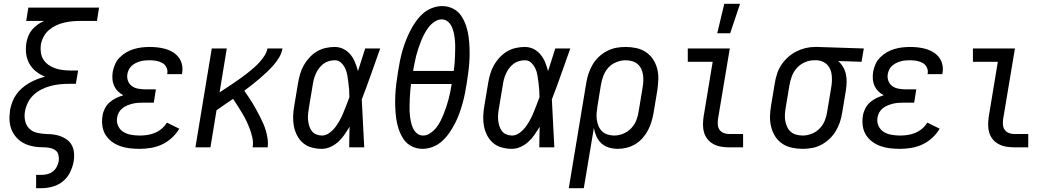

<svg xmlns="http://www.w3.org/2000/svg" viewBox="-20 -775 5540 1010"><path d="M170 215V145H199Q214 145 229.5 141Q245 137 258 127Q271 117 278.5 102.5Q286 88 289 73Q291 56 287.5 40.5Q284 25 272 16Q260 7 244 3.5Q228 0 211.5 0Q195 0 179 -1.5Q163 -3 147.5 -6.5Q132 -10 117.5 -16Q103 -22 90.5 -30.5Q78 -39 68 -50Q58 -61 50 -74Q42 -87 37.5 -101.5Q33 -116 31 -132Q29 -148 30 -164.5Q31 -181 33 -197Q37 -218 45 -239Q53 -260 66 -278.5Q79 -297 96.5 -312Q114 -327 134 -338.5Q154 -350 174.5 -358Q195 -366 217 -372Q191 -382 169.5 -399Q148 -416 134.5 -440Q121 -464 117.5 -493Q114 -522 119 -551Q122 -569 129.5 -587Q137 -605 149.5 -619.5Q162 -634 178 -645.5Q194 -657 212 -665H118L129 -735H501L490 -665H403Q382 -665 360.5 -663Q339 -661 317.5 -656Q296 -651 275.5 -641.5Q255 -632 237.5 -617Q220 -602 209.5 -582Q199 -562 195 -541Q192 -520 195 -499Q198 -478 208.5 -461.5Q219 -445 235.5 -433.5Q252 -422 271 -415.5Q290 -409 311.5 -406.5Q333 -404 354 -404H391L379 -334H342Q318 -334 293.5 -331.5Q269 -329 245 -322.5Q221 -316 198 -304.5Q175 -293 156 -275Q137 -257 126 -234Q115 -211 111 -187Q107 -162 112.5 -138Q118 -114 134.5 -98Q151 -82 175 -76.5Q199 -71 224 -70Q245 -70 265 -67Q285 -64 303.5 -56.5Q322 -49 337 -36.5Q352 -24 360 -6.5Q368 11 369.5 31.5Q371 52 368 72Q363 101 349.5 129.5Q336 158 312 178Q288 198 258 206.5Q228 215 199 215Z M715 8Q688 8 662 5Q636 2 612 -6.5Q588 -15 568 -30Q548 -45 535 -66Q522 -87 518.5 -113Q515 -139 519 -165Q522 -185 531.5 -204Q541 -223 556.5 -236.5Q572 -250 590.5 -259Q609 -268 629 -274Q613 -282 600.5 -294.5Q588 -307 580.5 -323.5Q573 -340 571.5 -359Q570 -378 573 -397Q577 -418 585.5 -437.5Q594 -457 610 -473Q626 -489 645 -500Q664 -511 684.5 -517Q705 -523 725.5 -525.5Q746 -528 767 -528Q789 -528 810.5 -525.5Q832 -523 852.5 -517Q873 -511 891 -499.5Q909 -488 921 -471.5Q933 -455 937.5 -434Q942 -413 938 -391L937 -385H859L860 -388Q863 -405 855.5 -420.5Q848 -436 833.5 -444Q819 -452 802 -455Q785 -458 767 -458Q755 -458 742.5 -457Q730 -456 718 -452.5Q706 -449 694.5 -443.5Q683 -438 673 -429Q663 -420 657.5 -408.5Q652 -397 650 -385Q647 -366 653.5 -349Q660 -332 674 -322Q688 -312 706.5 -308.5Q725 -305 744 -305H800L789 -235H733Q719 -235 705 -234Q691 -233 677 -229.5Q663 -226 649.5 -220.5Q636 -215 624 -205.5Q612 -196 605 -183Q598 -170 596 -156Q592 -133 601.5 -112.5Q611 -92 629 -81Q647 -70 669.5 -66Q692 -62 715 -62Q735 -62 755 -65Q775 -68 794.5 -76Q814 -84 830.5 -98Q847 -112 858 -130L923 -98Q907 -71 883.5 -49.5Q860 -28 832 -15Q804 -2 774 3Q744 8 715 8Z M1008 0 1094 -520H1173L1135 -289Q1153 -301 1171.5 -313Q1190 -325 1207.5 -337Q1225 -349 1243.5 -362Q1262 -375 1279 -388.5Q1296 -402 1312.5 -416Q1329 -430 1344 -446.5Q1359 -463 1371 -481.5Q1383 -500 1387 -520H1466Q1462 -496 1449 -474Q1436 -452 1419 -432.5Q1402 -413 1383.5 -395.5Q1365 -378 1345.5 -361.5Q1326 -345 1306 -329Q1286 -313 1265 -298Q1276 -282 1287.5 -265Q1299 -248 1309.5 -230.5Q1320 -213 1329.5 -195.5Q1339 -178 1348.5 -159.5Q1358 -141 1366 -122.5Q1374 -104 1379.5 -84Q1385 -64 1388 -43Q1391 -22 1388 0H1309Q1313 -25 1308 -48.5Q1303 -72 1295 -94Q1287 -116 1277 -137Q1267 -158 1255 -178Q1243 -198 1231 -217Q1219 -236 1206 -255Q1184 -240 1162 -225Q1140 -210 1119 -195L1087 0Z M1673 8Q1646 8 1620 1Q1594 -6 1574.5 -22.5Q1555 -39 1543 -62Q1531 -85 1526 -111Q1521 -137 1522 -164.5Q1523 -192 1528 -219L1548 -339Q1552 -363 1559 -386.5Q1566 -410 1578 -431.5Q1590 -453 1607.5 -472Q1625 -491 1646.5 -504Q1668 -517 1692.5 -522.5Q1717 -528 1740 -528Q1766 -528 1787.5 -517Q1809 -506 1824 -487.5Q1839 -469 1848 -446.5Q1857 -424 1863 -401L1864 -404Q1873 -433 1882.5 -462Q1892 -491 1901 -520H1980Q1956 -453 1932.5 -386Q1909 -319 1883 -252Q1887 -189 1889.5 -126Q1892 -63 1896 0H1817Q1817 -27 1817.5 -54Q1818 -81 1819 -108Q1806 -87 1792 -66.5Q1778 -46 1760 -29.5Q1742 -13 1719 -2.5Q1696 8 1673 8ZM1674 -62Q1694 -62 1713 -76Q1732 -90 1745 -107.5Q1758 -125 1768.5 -144.5Q1779 -164 1787 -184Q1795 -204 1803 -224Q1811 -244 1818 -264Q1818 -284 1816.5 -303.5Q1815 -323 1812.5 -342Q1810 -361 1807 -379.5Q1804 -398 1796 -415Q1788 -432 1774.5 -445Q1761 -458 1741 -458Q1726 -458 1710 -453.5Q1694 -449 1681 -439Q1668 -429 1658 -415.5Q1648 -402 1641.5 -387.5Q1635 -373 1631 -358Q1627 -343 1625 -328L1605 -208Q1602 -192 1600.5 -175.5Q1599 -159 1600.5 -143.5Q1602 -128 1606.5 -113Q1611 -98 1620 -86Q1629 -74 1643.5 -68Q1658 -62 1674 -62Z M2203 8Q2172 8 2145.5 -5.5Q2119 -19 2103 -43Q2087 -67 2077.5 -95Q2068 -123 2064 -153Q2060 -183 2059 -213.5Q2058 -244 2059.5 -275Q2061 -306 2065 -337Q2069 -368 2074 -399Q2078 -426 2083.5 -453Q2089 -480 2096.5 -506.5Q2104 -533 2114 -559Q2124 -585 2136.5 -610Q2149 -635 2165.5 -659Q2182 -683 2203.5 -702.5Q2225 -722 2252 -732.5Q2279 -743 2306 -743Q2337 -743 2363.5 -729.5Q2390 -716 2406 -692Q2422 -668 2431.5 -640Q2441 -612 2445 -582Q2449 -552 2450 -521.5Q2451 -491 2449.5 -460Q2448 -429 2444 -398Q2440 -367 2435 -336Q2431 -309 2425.5 -282Q2420 -255 2412.5 -228.5Q2405 -202 2395.5 -176Q2386 -150 2373 -125Q2360 -100 2343.5 -76Q2327 -52 2305.5 -32.5Q2284 -13 2257 -2.5Q2230 8 2203 8ZM2367 -402Q2370 -422 2371.5 -441.5Q2373 -461 2373.5 -480.5Q2374 -500 2374.5 -519.5Q2375 -539 2373.5 -558Q2372 -577 2368.5 -595.5Q2365 -614 2358 -631Q2351 -648 2337 -660.5Q2323 -673 2303 -673Q2284 -673 2265.5 -660.5Q2247 -648 2234.5 -631.5Q2222 -615 2212 -596Q2202 -577 2194.5 -558Q2187 -539 2180.5 -519.5Q2174 -500 2169 -480.5Q2164 -461 2160.5 -441.5Q2157 -422 2153 -402ZM2206 -62Q2225 -62 2243.5 -74.5Q2262 -87 2275 -103.5Q2288 -120 2297.5 -139Q2307 -158 2314.5 -177Q2322 -196 2328.5 -215.5Q2335 -235 2340 -254.5Q2345 -274 2349 -293.5Q2353 -313 2356 -333H2142Q2140 -313 2138 -293.5Q2136 -274 2135.5 -254.5Q2135 -235 2134.5 -215.5Q2134 -196 2135.5 -177Q2137 -158 2140.5 -139.5Q2144 -121 2151 -104Q2158 -87 2172 -74.5Q2186 -62 2206 -62Z M2673 8Q2646 8 2620 1Q2594 -6 2574.5 -22.5Q2555 -39 2543 -62Q2531 -85 2526 -111Q2521 -137 2522 -164.5Q2523 -192 2528 -219L2548 -339Q2552 -363 2559 -386.5Q2566 -410 2578 -431.5Q2590 -453 2607.5 -472Q2625 -491 2646.5 -504Q2668 -517 2692.5 -522.5Q2717 -528 2740 -528Q2766 -528 2787.5 -517Q2809 -506 2824 -487.5Q2839 -469 2848 -446.5Q2857 -424 2863 -401L2864 -404Q2873 -433 2882.5 -462Q2892 -491 2901 -520H2980Q2956 -453 2932.5 -386Q2909 -319 2883 -252Q2887 -189 2889.5 -126Q2892 -63 2896 0H2817Q2817 -27 2817.5 -54Q2818 -81 2819 -108Q2806 -87 2792 -66.5Q2778 -46 2760 -29.5Q2742 -13 2719 -2.5Q2696 8 2673 8ZM2674 -62Q2694 -62 2713 -76Q2732 -90 2745 -107.5Q2758 -125 2768.5 -144.5Q2779 -164 2787 -184Q2795 -204 2803 -224Q2811 -244 2818 -264Q2818 -284 2816.5 -303.5Q2815 -323 2812.5 -342Q2810 -361 2807 -379.5Q2804 -398 2796 -415Q2788 -432 2774.5 -445Q2761 -458 2741 -458Q2726 -458 2710 -453.5Q2694 -449 2681 -439Q2668 -429 2658 -415.5Q2648 -402 2641.5 -387.5Q2635 -373 2631 -358Q2627 -343 2625 -328L2605 -208Q2602 -192 2600.5 -175.5Q2599 -159 2600.5 -143.5Q2602 -128 2606.5 -113Q2611 -98 2620 -86Q2629 -74 2643.5 -68Q2658 -62 2674 -62Z M2972 215 3064 -339Q3068 -364 3076 -388Q3084 -412 3097 -434.5Q3110 -457 3129.5 -475.5Q3149 -494 3173 -506.5Q3197 -519 3221.5 -523.5Q3246 -528 3271 -528Q3300 -528 3327.5 -522Q3355 -516 3377.5 -501Q3400 -486 3415 -463.5Q3430 -441 3437 -414Q3444 -387 3443 -358.5Q3442 -330 3438 -301L3418 -181Q3414 -158 3407 -134.5Q3400 -111 3388.5 -89.5Q3377 -68 3360.5 -49Q3344 -30 3322.5 -17Q3301 -4 3277 2Q3253 8 3230 8Q3205 8 3182.5 1Q3160 -6 3143.5 -21Q3127 -36 3117.5 -57.5Q3108 -79 3104 -102L3051 215ZM3211 -62Q3235 -62 3259 -72Q3283 -82 3301 -101Q3319 -120 3328 -144Q3337 -168 3340 -192L3360 -312Q3363 -330 3364 -347.5Q3365 -365 3362.5 -381.5Q3360 -398 3353 -413Q3346 -428 3333.5 -438.5Q3321 -449 3304.5 -453.5Q3288 -458 3271 -458Q3247 -458 3222 -448Q3197 -438 3180 -419Q3163 -400 3154 -376Q3145 -352 3141 -328L3123 -217Q3120 -199 3118.5 -181Q3117 -163 3119.5 -145.5Q3122 -128 3128.5 -112Q3135 -96 3147 -84.5Q3159 -73 3176 -67.5Q3193 -62 3211 -62Z M3815 0Q3794 0 3773 -3.5Q3752 -7 3734 -16.5Q3716 -26 3703 -41.5Q3690 -57 3684 -76.5Q3678 -96 3678 -117.5Q3678 -139 3681 -160L3729 -450H3598V-520H3819L3757 -149Q3755 -134 3756 -119Q3757 -104 3765 -92.5Q3773 -81 3786.5 -75.5Q3800 -70 3815 -70H3889V0ZM3753 -600 3790 -755H3873L3821 -600Z M4202 8Q4173 8 4145.5 2Q4118 -4 4095.5 -19Q4073 -34 4058.5 -56.5Q4044 -79 4037 -106Q4030 -133 4030.5 -161.5Q4031 -190 4036 -219L4056 -339Q4060 -364 4068 -388Q4076 -412 4090.5 -434Q4105 -456 4125 -474Q4145 -492 4168.5 -504Q4192 -516 4217 -522Q4242 -528 4266 -528H4281L4524 -520L4512 -450L4389 -454Q4404 -441 4414.5 -423.5Q4425 -406 4429.5 -386Q4434 -366 4433.5 -344Q4433 -322 4430 -301L4410 -181Q4406 -156 4398 -132Q4390 -108 4376.5 -85.5Q4363 -63 4343.5 -44.5Q4324 -26 4300.5 -13.5Q4277 -1 4252 3.5Q4227 8 4202 8ZM4203 -62Q4227 -62 4251.5 -72Q4276 -82 4293.5 -101Q4311 -120 4320 -144Q4329 -168 4332 -192L4352 -312Q4355 -328 4356 -344.5Q4357 -361 4355.5 -377Q4354 -393 4348.5 -407.5Q4343 -422 4333 -433Q4323 -444 4308.5 -450.5Q4294 -457 4279 -458H4262Q4238 -458 4214 -447.5Q4190 -437 4172.5 -418Q4155 -399 4146 -375.5Q4137 -352 4133 -328L4113 -208Q4110 -190 4109 -172.5Q4108 -155 4111 -138.5Q4114 -122 4121 -107Q4128 -92 4140 -81.5Q4152 -71 4169 -66.5Q4186 -62 4203 -62Z M4715 8Q4688 8 4662 5Q4636 2 4612 -6.5Q4588 -15 4568 -30Q4548 -45 4535 -66Q4522 -87 4518.5 -113Q4515 -139 4519 -165Q4522 -185 4531.5 -204Q4541 -223 4556.5 -236.5Q4572 -250 4590.5 -259Q4609 -268 4629 -274Q4613 -282 4600.5 -294.5Q4588 -307 4580.5 -323.5Q4573 -340 4571.5 -359Q4570 -378 4573 -397Q4577 -418 4585.5 -437.5Q4594 -457 4610 -473Q4626 -489 4645 -500Q4664 -511 4684.5 -517Q4705 -523 4725.5 -525.5Q4746 -528 4767 -528Q4789 -528 4810.5 -525.5Q4832 -523 4852.5 -517Q4873 -511 4891 -499.5Q4909 -488 4921 -471.5Q4933 -455 4937.5 -434Q4942 -413 4938 -391L4937 -385H4859L4860 -388Q4863 -405 4855.5 -420.5Q4848 -436 4833.5 -444Q4819 -452 4802 -455Q4785 -458 4767 -458Q4755 -458 4742.5 -457Q4730 -456 4718 -452.5Q4706 -449 4694.5 -443.5Q4683 -438 4673 -429Q4663 -420 4657.5 -408.5Q4652 -397 4650 -385Q4647 -366 4653.5 -349Q4660 -332 4674 -322Q4688 -312 4706.5 -308.5Q4725 -305 4744 -305H4800L4789 -235H4733Q4719 -235 4705 -234Q4691 -233 4677 -229.5Q4663 -226 4649.5 -220.5Q4636 -215 4624 -205.5Q4612 -196 4605 -183Q4598 -170 4596 -156Q4592 -133 4601.5 -112.5Q4611 -92 4629 -81Q4647 -70 4669.5 -66Q4692 -62 4715 -62Q4735 -62 4755 -65Q4775 -68 4794.5 -76Q4814 -84 4830.5 -98Q4847 -112 4858 -130L4923 -98Q4907 -71 4883.5 -49.5Q4860 -28 4832 -15Q4804 -2 4774 3Q4744 8 4715 8Z M5315 0Q5294 0 5273 -3.5Q5252 -7 5234 -16.5Q5216 -26 5203 -41.5Q5190 -57 5184 -76.5Q5178 -96 5178 -117.5Q5178 -139 5181 -160L5229 -450H5098V-520H5319L5257 -149Q5255 -134 5256 -119Q5257 -104 5265 -92.5Q5273 -81 5286.5 -75.5Q5300 -70 5315 -70H5389V0Z"/></svg>

Font: Iosevka Curly
Style: Italic
Weight: 400
Italic angle: -9°
Monospace: yes
Designer: Belleve Invis
Foundry: Belleve Invis
Version: Version 22.1.2; ttfautohint (v1.8.4)